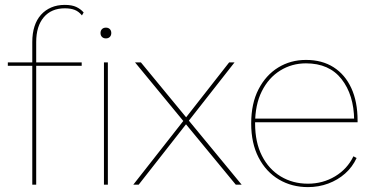

<svg xmlns="http://www.w3.org/2000/svg" viewBox="-20 -755 1530 785"><path d="M245 -735Q274 -735 292 -726.5Q310 -718 322 -704L315 -692Q302 -708 285.5 -714.5Q269 -721 245 -721Q190 -721 159 -684.5Q128 -648 128 -583V-500V-491V0H112V-583Q112 -619 121 -647Q130 -675 147.5 -694.5Q165 -714 189.5 -724.5Q214 -735 245 -735ZM314 -500V-486H12V-500ZM413 -598Q403 -598 397 -604Q391 -610 391 -620Q391 -630 397 -636Q403 -642 413 -642Q423 -642 429 -636Q435 -630 435 -620Q435 -610 429 -604Q423 -598 413 -598ZM421 -500V0H405V-500Z M556 -500 743 -273 747 -268 968 0H944L737 -251L733 -256L532 -500ZM939 -500 750 -259 743 -250 547 0H525L733 -265L736 -269L917 -500Z M1239 10Q1173 10 1120.5 -21Q1068 -52 1037.5 -110.5Q1007 -169 1007 -250Q1007 -332 1037 -390Q1067 -448 1117.5 -479Q1168 -510 1231 -510Q1297 -510 1344 -480Q1391 -450 1416.5 -394.5Q1442 -339 1442 -262Q1442 -261 1442 -259Q1442 -257 1442 -255H1015V-270H1435L1428 -264Q1427 -367 1376.5 -431.5Q1326 -496 1231 -496Q1173 -496 1125.5 -466.5Q1078 -437 1050.5 -382Q1023 -327 1023 -250Q1023 -173 1051 -118Q1079 -63 1128 -33.5Q1177 -4 1239 -4Q1300 -4 1350 -34Q1400 -64 1425 -116L1438 -109Q1421 -72 1391 -45.5Q1361 -19 1322 -4.5Q1283 10 1239 10Z"/></svg>

Font: Work Sans Thin
Style: Regular
Weight: 250
Designer: Wei Huang
Foundry: Wei Huang
Version: Version 2.012